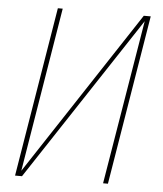

<svg xmlns="http://www.w3.org/2000/svg" viewBox="-53 -781 705 828"><g transform="rotate(5 300.0 -367.5)"><path d="M43 0 164 -735H185L68 -23L536 -735H566L445 0H424L542 -712L73 0Z"/></g></svg>

Font: Iosevka Curly Thin Extended
Style: Italic
Weight: 100
Width: 7
Italic angle: -9°
Monospace: yes
Designer: Belleve Invis
Foundry: Belleve Invis
Version: Version 11.1.0; ttfautohint (v1.8.3)